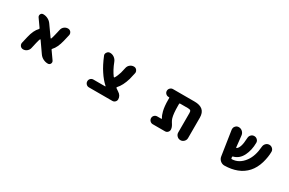

<svg xmlns="http://www.w3.org/2000/svg" viewBox="108 -1541 3784 2515"><g transform="rotate(30 2000.0 -283.5)"><path d="M690.4 -17.6Q653.3 -17.6 619.1 -35.2Q585 -52.7 563.5 -84L453.1 -242.2Q451.2 -245.1 447.8 -244.6Q444.3 -244.1 443.4 -241.2Q434.6 -220.7 423.8 -173.8L404.3 -87.9Q397.5 -57.6 373 -37.6Q348.6 -17.6 317.4 -17.6Q290 -17.6 272.5 -39.1Q260.7 -54.7 260.7 -73.2Q260.7 -80.1 262.7 -87.9L285.2 -184.6Q311.5 -298.8 364.3 -351.6Q371.1 -358.4 366.2 -366.2L284.2 -482.4Q276.4 -494.1 276.4 -505.9Q276.4 -515.6 281.2 -526.4Q293 -548.8 318.4 -548.8Q356.4 -548.8 390.1 -531.2Q423.8 -513.7 445.3 -482.4L556.6 -325.2Q558.6 -322.3 561.5 -322.8Q564.5 -323.2 566.4 -326.2Q575.2 -347.7 585.9 -394.5L605.5 -478.5Q612.3 -509.8 636.7 -529.3Q661.1 -548.8 692.4 -548.8Q719.7 -548.8 737.3 -527.3Q749 -511.7 749 -493.2Q749 -486.3 747.1 -478.5L724.6 -382.8Q697.3 -268.6 645.5 -214.8Q637.7 -208 643.6 -200.2L725.6 -84Q733.4 -72.3 733.4 -60.5Q733.4 -50.8 728.5 -40Q716.8 -17.6 690.4 -17.6Z M1313.5 -17.6Q1289.1 -17.6 1272 -35.2Q1254.9 -52.7 1254.9 -77.1Q1254.9 -101.6 1272 -118.7Q1289.1 -135.7 1313.5 -135.7H1491.2Q1494.1 -135.7 1495.1 -138.2Q1496.1 -140.6 1494.1 -141.6Q1430.7 -198.2 1377.9 -280.3Q1326.2 -357.4 1278.3 -474.6Q1273.4 -484.4 1273.4 -495.1Q1273.4 -510.7 1284.2 -524.4Q1299.8 -548.8 1329.1 -548.8Q1364.3 -548.8 1393.1 -527.8Q1421.9 -506.8 1434.6 -472.7Q1473.6 -370.1 1527.3 -298.8Q1529.3 -295.9 1533.2 -295.9Q1537.1 -295.9 1539.1 -298.8Q1560.5 -330.1 1581.1 -395.5L1600.6 -478.5Q1607.4 -508.8 1632.3 -528.8Q1657.2 -548.8 1689.5 -548.8Q1716.8 -548.8 1733.4 -527.3Q1746.1 -510.7 1746.1 -492.2Q1746.1 -485.4 1744.1 -478.5L1721.7 -381.8Q1687.5 -265.6 1629.9 -204.1Q1624 -196.3 1630.9 -190.4Q1651.4 -174.8 1675.8 -159.2Q1698.2 -145.5 1711.4 -123Q1724.6 -100.6 1724.6 -74.2Q1724.6 -50.8 1708 -34.2Q1691.4 -17.6 1668 -17.6Z M2622.1 -91.8V-384.8Q2622.1 -412.1 2612.3 -420.9Q2600.6 -430.7 2571.3 -430.7H2454.1Q2444.3 -430.7 2444.3 -420.9V-393.6Q2444.3 -271.5 2461.9 -212.9Q2469.7 -187.5 2481.4 -168.9Q2481.4 -168 2486.8 -159.7Q2492.2 -151.4 2493.7 -148.9Q2495.1 -146.5 2499.5 -139.2Q2503.9 -131.8 2505.4 -128.4Q2506.8 -125 2509.8 -118.7Q2512.7 -112.3 2514.2 -107.9Q2515.6 -103.5 2517.1 -97.2Q2518.6 -90.8 2519.5 -85.4Q2520.5 -80.1 2520.5 -74.2Q2520.5 -50.8 2503.9 -34.2Q2487.3 -17.6 2463.9 -17.6H2279.3Q2254.9 -17.6 2237.3 -35.2Q2219.7 -52.7 2219.7 -77.1Q2219.7 -101.6 2237.3 -118.7Q2254.9 -135.7 2279.3 -135.7H2340.8Q2343.8 -135.7 2345.2 -138.2Q2346.7 -140.6 2345.7 -143.6Q2323.2 -177.7 2310.5 -230.5Q2293.9 -296.9 2293.9 -393.6V-422.9Q2293.9 -430.7 2287.1 -430.7H2279.3Q2254.9 -430.7 2237.3 -447.8Q2219.7 -464.8 2219.7 -489.3Q2219.7 -513.7 2237.3 -531.2Q2254.9 -548.8 2279.3 -548.8H2605.5Q2770.5 -548.8 2770.5 -401.4V-91.8Q2770.5 -61.5 2748.5 -39.6Q2726.6 -17.6 2696.3 -17.6Q2666 -17.6 2644 -39.6Q2622.1 -61.5 2622.1 -91.8Z M3364.3 -17.6Q3363.3 -17.6 3362.3 -17.6Q3327.1 -17.6 3299.8 -41Q3271.5 -65.4 3266.6 -101.6L3210 -473.6Q3210 -478.5 3210 -484.4Q3210 -507.8 3225.6 -525.4Q3245.1 -548.8 3275.4 -548.8Q3307.6 -548.8 3331.5 -526.9Q3355.5 -504.9 3359.4 -472.7L3377.9 -301.8Q3377.9 -297.9 3380.9 -296.4Q3383.8 -294.9 3386.7 -296.9Q3410.2 -312.5 3423.8 -353.5Q3438.5 -395.5 3442.4 -481.4Q3443.4 -509.8 3462.9 -529.3Q3482.4 -548.8 3509.8 -548.8Q3538.1 -548.8 3557.6 -528.3Q3575.2 -510.7 3575.2 -485.4Q3575.2 -373 3530.3 -284.2Q3486.3 -198.2 3401.4 -176.8Q3391.6 -173.8 3392.6 -165L3394.5 -148.4Q3395.5 -138.7 3405.3 -138.7Q3514.6 -142.6 3588.9 -244.1Q3653.3 -331.1 3664.1 -477.5Q3667 -507.8 3688 -528.3Q3709 -548.8 3738.3 -548.8Q3767.6 -548.8 3788.1 -527.3Q3806.6 -508.8 3806.6 -482.4Q3806.6 -405.3 3780.3 -312.5Q3751 -213.9 3692.4 -148.4Q3663.1 -116.2 3627 -91.3Q3590.8 -66.4 3548.8 -50.8Q3467.8 -19.5 3364.3 -17.6Z"/></g></svg>

Font: Rounded-X Mgen+ 1mn bold
Style: Bold
Weight: 700
Designer: [Source Han Sans]
Ryoko NISHIZUKA  (kana & ideographs); Paul D. Hunt (Latin, Greek & Cyrillic); Wenlong ZHANG  (bopomofo
Version: Version 1.059.20150602